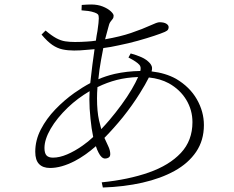

<svg xmlns="http://www.w3.org/2000/svg" viewBox="-20 -798 1040 855"><path d="M433 14Q552 2 643 -30Q734 -62 785.5 -117Q837 -172 837 -254Q837 -308 809.5 -353.5Q782 -399 732 -427Q693 -448 643 -453Q627 -421 603 -383Q570 -330 527 -276Q488 -228 445 -184Q455 -163 462 -147Q471 -128 471 -112Q471 -101 464 -96.5Q457 -92 448 -92Q432 -92 419 -118Q412 -131 407 -147Q359 -105 313 -81Q253 -50 203 -50Q171 -50 154 -67.5Q137 -85 137 -122Q137 -174 162 -222Q187 -270 226.5 -311Q266 -352 311 -384Q348 -410 382 -428Q383 -441 385 -455Q391 -510 399 -564Q400 -572 401 -579Q384 -577 366 -576Q337 -573 310 -573Q282 -573 258.5 -578Q235 -583 213 -598Q191 -613 165 -644L183 -662Q210 -639 230.5 -628Q251 -617 270.5 -614Q290 -611 314 -611Q341 -611 369 -613Q388 -614 407 -617Q410 -640 414 -660Q420 -701 420 -716Q420 -729 416.5 -733.5Q413 -738 402 -742Q388 -747 373.5 -749Q359 -751 343 -752L344 -776Q356 -777 367.5 -777.5Q379 -778 386 -778Q415 -778 437.5 -769Q460 -760 473 -748Q486 -736 486 -728Q486 -719 481.5 -713.5Q477 -708 471.5 -700.5Q466 -693 462 -675Q456 -655 448 -623Q516 -635 563 -651Q618 -670 649 -684.5Q680 -699 690 -699Q710 -699 720.5 -692.5Q731 -686 731 -677Q731 -671 728 -666Q725 -661 714 -656Q698 -649 666.5 -638.5Q635 -628 594 -616.5Q553 -605 508 -596Q473 -588 440 -584Q435 -558 430 -531Q422 -488 418 -445Q449 -459 491 -469Q545 -481 605 -482Q609 -500 601 -509Q589 -523 552 -542L562 -560Q588 -553 610.5 -543Q633 -533 648 -516Q656 -506 657 -497Q658 -490 655 -480Q717 -473 764 -447Q825 -411 856.5 -356Q888 -301 888 -241Q888 -173 853.5 -122Q819 -71 757.5 -37Q696 -3 614 15.5Q532 34 438 37ZM379 -392Q325 -360 283 -320Q233 -272 205.5 -224.5Q178 -177 178 -139Q178 -116 187 -106Q196 -96 216 -96Q245 -96 279 -110.5Q313 -125 347 -149Q373 -167 395 -188Q387 -226 383 -269Q378 -315 378 -356Q378 -373 379 -392ZM595 -455Q543 -453 500 -442Q457 -431 414 -410Q412 -383 412 -360Q412 -302 421 -262Q426 -241 431 -223Q449 -242 467 -263Q495 -296 521 -331.5Q547 -367 567 -401Q584 -430 595 -455Z"/></svg>

Font: Noto Serif HK ExtraLight ExtraLight
Style: Regular
Weight: 250
Version: Version 2.003-H1;hotconv 1.1.1;makeotfexe 2.6.0